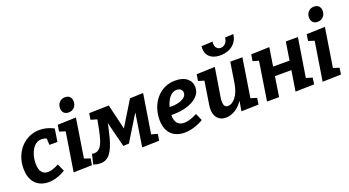

<svg xmlns="http://www.w3.org/2000/svg" viewBox="-56 -1419 3723 2050"><g transform="rotate(-20 1805.5 -393.5)"><path d="M230.8 12.1Q173.6 12.1 127.2 -12.3Q80.9 -36.7 53.7 -87.5Q26.6 -138.3 26.6 -216.1Q26.6 -288.2 50.2 -348.9Q73.8 -409.6 114.9 -453.7Q156 -497.8 210.8 -522.1Q265.6 -546.4 328.1 -546.4Q366.3 -546.4 406.7 -536.4Q447.2 -526.4 487.3 -505.1L464.6 -359.5H373.6L370.1 -440.9L383.6 -426.5Q347.1 -445.6 313.9 -445.6Q279.6 -445.6 252.3 -427Q225 -408.5 206.2 -376.8Q187.3 -345.1 177.1 -305.6Q167 -266.1 167 -223.9Q167 -153.5 193.1 -123Q219.2 -92.4 262.1 -92.4Q288.9 -92.4 320.4 -103.2Q351.9 -114 386.1 -132.6L424.5 -48.4Q375.6 -18.3 326 -3.1Q276.3 12.1 230.8 12.1Z M516.5 4.7 597.2 -503.4 646.8 -416.3 519 -457.9 530.5 -530.9 739.8 -538 659.2 -27.5 611.2 -116.3 738 -73.6 726.5 -0.6ZM686.4 -614.6Q651.8 -614.6 632.7 -634.9Q613.6 -655.2 613.6 -689Q613.6 -729.6 639 -755.5Q664.4 -781.3 703.3 -781.3Q736.8 -781.3 756.4 -761.7Q776.1 -742.1 776.1 -706.9Q776.1 -667 751 -640.8Q726 -614.6 686.4 -614.6Z M741.5 -1.7 768.3 -115.1Q780.3 -111.8 793.3 -111.8Q832.2 -111.8 856.7 -139Q881.3 -166.2 897.5 -215.2Q913.8 -264.2 926.9 -330.6Q939.9 -397.1 954.9 -475.7L971.2 -433.9L877.6 -461.6L889.1 -532.9L1113.2 -538L1198.1 -181.3H1137.2L1352.5 -532.9L1503.2 -538L1429 -69.8L1417.9 -98.6L1501.4 -73.6L1489.8 -0.6L1295.5 4.7L1361.5 -419.6H1382.9L1176.2 -82.4L1111.5 -79.4L1028 -408.6L1058.4 -463.6Q1031.1 -313 1002.8 -206.5Q974.6 -100 932.7 -44Q890.7 12.1 821.1 12.1Q803.3 12.1 783.5 8.6Q763.8 5 741.5 -1.7Z M1776.5 12Q1718 12 1671.1 -11.2Q1624.2 -34.4 1596.8 -83.5Q1569.4 -132.5 1569.4 -209.7Q1569.4 -274.1 1589.5 -334.3Q1609.6 -394.5 1648.3 -442.3Q1687.1 -490.1 1742.8 -518.1Q1798.5 -546.1 1869.8 -546.1Q1953.8 -546.1 2001.3 -507.8Q2048.9 -469.4 2048.9 -406.3Q2048.9 -358.6 2022 -322.6Q1995 -286.6 1949.3 -262.2Q1903.7 -237.8 1846.1 -225.6Q1788.5 -213.4 1727.3 -213.4Q1716.3 -213.4 1707.5 -213.6Q1698.7 -213.8 1691.7 -214.4L1699.4 -302.5Q1709.7 -301.5 1720.4 -300.7Q1731.1 -299.9 1742 -299.9Q1773.1 -299.9 1803.5 -305.7Q1834 -311.5 1858.6 -323Q1883.3 -334.4 1898.2 -351.8Q1913.1 -369.3 1913.1 -392.2Q1913.1 -416.3 1896.5 -431.8Q1879.9 -447.4 1850.5 -447.4Q1816.3 -447.4 1789.4 -425.8Q1762.5 -404.2 1744 -369.2Q1725.5 -334.2 1715.8 -293.1Q1706 -252 1706 -212.9Q1706 -147.3 1733.3 -118Q1760.6 -88.7 1807.3 -88.7Q1839.8 -88.7 1877.8 -100.7Q1915.8 -112.7 1957 -134.3L1993 -52.8Q1938.3 -20.6 1882.8 -4.3Q1827.3 12 1776.5 12Z M2247.3 12.1Q2201.4 12.5 2170 -10.5Q2138.6 -33.5 2126.1 -74.7Q2113.6 -116 2121.9 -171.5L2167.1 -460.4L2178.2 -434L2097.8 -457.9L2109.3 -530.9L2317.9 -538L2264 -204.7Q2259.4 -172.8 2261.8 -148.8Q2264.1 -124.8 2275.6 -111.2Q2287.2 -97.6 2309 -97.6Q2330.1 -97.6 2352.7 -110.1Q2375.3 -122.6 2395.8 -148.5Q2416.2 -174.3 2432.3 -213.7Q2448.3 -253 2456.5 -307L2492 -534.3H2630L2557.8 -75.2L2541.2 -99.9L2629.8 -72.9L2618.3 -0.6L2422.6 4.7L2452.8 -168.2L2495.7 -242.1Q2475.9 -154 2434.8 -97.7Q2393.6 -41.4 2344.2 -14.8Q2294.8 11.8 2247.3 12.1ZM2417.7 -633.3Q2370.3 -633.3 2332.5 -650Q2294.6 -666.6 2274.4 -702.2Q2254.2 -737.7 2260.3 -794.3L2387.3 -800.4Q2381.6 -751.8 2400.2 -729.5Q2418.8 -707.2 2447.6 -707.2Q2477.6 -707.2 2501 -729.9Q2524.5 -752.5 2528.1 -795.7L2623.7 -800.4Q2616.4 -742.8 2586.1 -705.6Q2555.8 -668.4 2511.5 -650.8Q2467.2 -633.3 2417.7 -633.3Z M2715.4 0 2789 -470.6 2797.4 -434.7 2717.6 -457.9 2729.2 -530.9 2937.1 -538 2897.8 -289.3 2868.3 -328.3H3129.1L3083.6 -284.1L3123.3 -534.3H3260.6L3187.4 -73.6L3171.6 -100.6L3261.2 -73.3L3250.3 -0.3L3037.6 4.7L3080.6 -264.5L3110.4 -226.1H2850.3L2894.4 -269.9L2852.4 0Z M3345.5 4.7 3426.2 -503.4 3475.8 -416.3 3348 -457.9 3359.5 -530.9 3568.8 -538 3488.2 -27.5 3440.2 -116.3 3567 -73.6 3555.5 -0.6ZM3515.4 -614.6Q3480.8 -614.6 3461.7 -634.9Q3442.6 -655.2 3442.6 -689Q3442.6 -729.6 3468 -755.5Q3493.4 -781.3 3532.3 -781.3Q3565.8 -781.3 3585.4 -761.7Q3605.1 -742.1 3605.1 -706.9Q3605.1 -667 3580 -640.8Q3555 -614.6 3515.4 -614.6Z"/></g></svg>

Font: Bitter Thin
Style: Italic
Weight: 100
Italic angle: -9°
Designer: Sol Matas, and Bitter project Authors
Foundry: Sol Matas
Version: Version 2.002